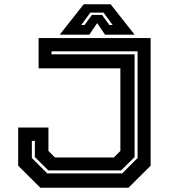

<svg xmlns="http://www.w3.org/2000/svg" viewBox="-20 -878 790 898"><path d="M168.5 0 65 -103V-281.5H206.5V-172L237 -141.5H512.5L543 -172V-558.5H160.5V-700H684.5V-103L581 0ZM201 -67H551.5L623.5 -139V-638H221V-624H609.5V-143.5L546.5 -81H206L143 -143.5V-219H129V-139ZM371.5 -858H497.5L609.5 -716H471L434.5 -770L398 -716H259.5ZM402.5 -819 360 -761H375.5L409.5 -808H457.5L491.5 -761H507L464.5 -819Z"/></svg>

Font: Tourney Expanded Regular
Style: Bold
Weight: 700
Width: 7
Designer: Tyler Finck
Foundry: Etcetera Type Co
Version: Version 1.010; ttfautohint (v1.8.3)